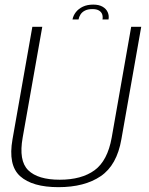

<svg xmlns="http://www.w3.org/2000/svg" viewBox="-20 -788 632 813"><path d="M227.5 4.5Q338 4.5 406.5 -42Q475 -88.5 494 -198.5L578 -674.5H535.5L453 -205.5Q435.5 -107.5 380.5 -67.2Q325.5 -27 233 -27Q140.5 -27 99.5 -67.2Q58.5 -107.5 76 -205.5L159 -674.5H117L33 -198.5Q13.5 -88.5 65.2 -42Q117 4.5 227.5 4.5ZM375 -768.5Q349.5 -768.5 331 -759.8Q312.5 -751 301.2 -736.5Q290 -722 287 -705.5H312.5Q314.5 -716.5 321 -726.8Q327.5 -737 339.8 -743.2Q352 -749.5 371.5 -749.5Q389.5 -749.5 399.5 -743.2Q409.5 -737 412.8 -727Q416 -717 414 -705.5H439.5Q442.5 -722 436 -736.5Q429.5 -751 414 -759.8Q398.5 -768.5 375 -768.5Z"/></svg>

Font: Anybody UltraCondensed Thin ExtraLight
Style: Italic
Weight: 250
Italic angle: -10°
Version: Version 1.111